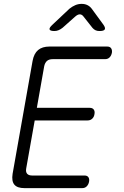

<svg xmlns="http://www.w3.org/2000/svg" viewBox="-20 -970 640 990"><path d="M170 -414H443Q457 -414 463.5 -405Q470 -396 467 -381Q465 -367 455.5 -358Q446 -349 432 -349H159L115 -101Q112 -83 120 -74Q128 -65 146 -65H416Q430 -65 436 -56Q442 -47 439 -32Q436 -18 427 -9Q418 0 404 0H106Q69 0 54 -18Q39 -36 45 -74L148 -656Q155 -694 176.5 -712Q198 -730 235 -730H533Q547 -730 553 -721Q559 -712 557 -698Q554 -683 545 -674Q536 -665 522 -665H252Q233 -665 222.5 -656Q212 -647 208 -629ZM261 -810Q238 -810 235.5 -818.5Q233 -827 252 -844L338 -925Q353 -937 368.5 -943.5Q384 -950 401 -950Q418 -950 431 -943.5Q444 -937 453 -925L513 -843Q525 -826 520 -818Q515 -810 493 -810Q481 -810 472.5 -814Q464 -818 457 -826L412 -883Q403 -896 391.5 -896Q380 -896 366 -883L303 -827Q293 -819 282.5 -814.5Q272 -810 261 -810Z"/></svg>

Font: Maple Mono ExtraLight
Style: Italic
Weight: 275
Italic angle: -10°
Monospace: yes
Designer: subframe7536
Version: Version 7.000